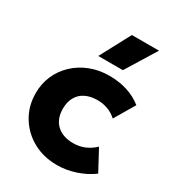

<svg xmlns="http://www.w3.org/2000/svg" viewBox="-187 -876 910 1000"><g transform="rotate(30 268.0 -376.0)"><path d="M310 15Q229 15 165.2 -20.2Q101.5 -55.5 64.5 -116.8Q27.5 -178 27.5 -255Q27.5 -313 49.2 -362Q71 -411 110.5 -447.8Q150 -484.5 202.5 -504.8Q255 -525 316.5 -525Q374.5 -525 424 -509.2Q473.5 -493.5 513 -462L441 -340.5Q416.5 -363 387.2 -373.5Q358 -384 326 -384Q284 -384 253.5 -369Q223 -354 206.8 -325Q190.5 -296 190.5 -255.5Q190.5 -194.5 226.8 -160.2Q263 -126 326.5 -126Q362.5 -126 394.2 -139.2Q426 -152.5 452.5 -178L519 -54Q476 -22 420.8 -3.5Q365.5 15 310 15ZM213 -585 310 -767H473L361 -585Z"/></g></svg>

Font: Geologica Cursive
Style: Bold
Weight: 700
Designer: Sindre Bremnes, Frode Helland
Foundry: Monokrom Skriftforlag AS
Version: Version 1.010;gftools[0.9.28]